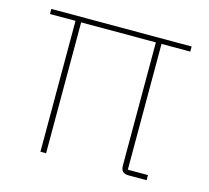

<svg xmlns="http://www.w3.org/2000/svg" viewBox="-80 -598 750 690"><g transform="rotate(15 295.0 -253.0)"><path d="M445 -487H552V-506H30V-487H125V0H146V-487H424V-29C424 -9 433 0 453 0H520V-19H445Z"/></g></svg>

Font: IBM Plex Thai Thin
Style: Regular
Weight: 100
Designer: Mike Abbink, Paul van der Laan, Pieter van Rosmalen, Ben Mitchell, Mark Frömberg
Foundry: Bold Monday
Version: Version 1.0